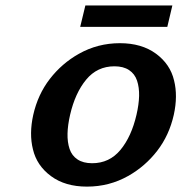

<svg xmlns="http://www.w3.org/2000/svg" viewBox="-20 -672 667 706"><path d="M595.2 -573.2H274.9L293.9 -651.9H613.8ZM619.1 -250Q602.1 -174.3 557.9 -117.2Q513.7 -60.1 451.2 -24.9Q381.8 14.2 299.8 14.2Q219.7 14.2 167.5 -24.4Q115.2 -63 101.1 -123Q86.9 -179.7 102.1 -249Q119.1 -324.7 163.3 -381.8Q207.5 -439 270 -474.1Q339.4 -513.2 420.9 -513.2Q501 -513.2 553.5 -474.6Q606 -436 620.1 -376Q634.3 -319.3 619.1 -250ZM318.8 -71.8Q382.3 -71.8 422.9 -120.8Q463.4 -169.9 481.9 -250Q490.7 -288.1 491.5 -319.3Q492.2 -350.6 483.9 -375.5Q475.6 -400.4 454.6 -414.3Q433.6 -428.2 400.9 -428.2Q337.4 -428.2 296.9 -379.2Q256.3 -330.1 237.8 -250Q229 -211.9 228.3 -180.7Q227.5 -149.4 235.8 -124.5Q244.1 -99.6 265.1 -85.7Q286.1 -71.8 318.8 -71.8Z"/></svg>

Font: Perun
Style: Bold Italic
Weight: 700
Italic angle: -12°
Foundry: Copyright (c) Stefan Peev, Context Ltd, 2016
Version: Version 001.000